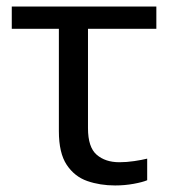

<svg xmlns="http://www.w3.org/2000/svg" viewBox="-20 -556 530 587"><path d="M332 11Q286 11 247 -2.5Q208 -16 184 -52Q160 -88 160 -155V-468H16V-536H458V-468H249V-164Q249 -106 275.5 -83Q302 -60 345 -60Q367 -60 390.5 -63.5Q414 -67 430 -71V-5Q416 1 388.5 6Q361 11 332 11Z"/></svg>

Font: RS Noto Sans
Style: Regular
Weight: 400
Designer: Monotype Design Team
Foundry: Monotype Imaging Inc.
Version: Version 3.10